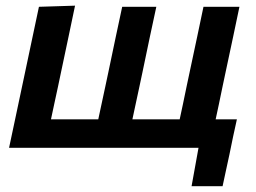

<svg xmlns="http://www.w3.org/2000/svg" viewBox="-20 -522 904 678"><path d="M656.5 135.5 681 0H12Q23.5 -54 34.2 -104.5Q45 -155 58 -217L68.5 -266.5Q84 -339 95 -391.8Q106 -444.5 117.5 -498L245 -502Q233.5 -447 222.2 -393.2Q211 -339.5 195.5 -267L185 -217Q177.5 -182.5 171.5 -154.5Q165.5 -126.5 160 -100.5H327Q332.5 -126 338.5 -154.2Q344.5 -182.5 352 -217L362.5 -266.5Q377.5 -339 388.8 -391.8Q400 -444.5 411.5 -498H532Q520.5 -444.5 509.2 -391.8Q498 -339 483 -266.5L472.5 -217Q465 -182.5 459 -154.2Q453 -126 447.5 -100.5H614.5Q620 -126 626 -154.2Q632 -182.5 639 -217L649.5 -266.5Q665 -339 676.2 -391.8Q687.5 -444.5 698.5 -498H825.5Q814.5 -444.5 803.2 -391.8Q792 -339 776.5 -266.5L766 -217Q759 -182.5 753 -154.2Q747 -126 741.5 -100.5H816.5Q810 -71.5 803.2 -39.8Q796.5 -8 790.5 22Q784.5 50.5 778.2 78.8Q772 107 766 135.5Z"/></svg>

Font: Commissioner SemiBold
Style: Italic
Weight: 600
Italic angle: -12°
Designer: Kostas Bartsokas
Foundry: Kostas Bartsokas
Version: Version 1.000; ttfautohint (v1.8.3)